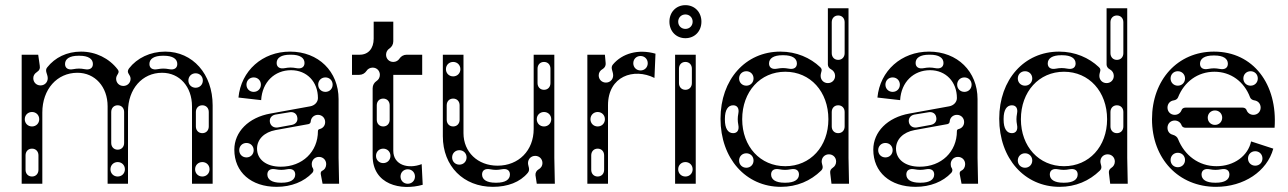

<svg xmlns="http://www.w3.org/2000/svg" viewBox="-20 -712 4992 744"><path d="M430 -407C430 -424 447 -429 436 -443C403 -486 351 -512 294 -512C239 -512 193 -489 163 -451C152 -438 165 -425 165 -409C165 -393 153 -381 137 -381C121 -381 109 -393 109 -409C109 -418 113 -426 122 -432C133 -439 136 -447 134 -458L128 -500H64V0H144V-276C144 -366 201 -430 280 -430C348 -430 397 -376 397 -300V0H476V-280C476 -367 531 -430 608 -430C676 -430 724 -376 724 -300V0H804V-304C804 -425 727 -512 620 -512C562 -512 511 -487 480 -447C467 -429 486 -424 486 -407C486 -391 474 -379 458 -379C442 -379 430 -391 430 -407ZM104 -28C89 -28 79 -39 79 -54V-110C79 -125 89 -136 104 -136C119 -136 129 -125 129 -110V-54C129 -39 119 -28 104 -28ZM104 -222C88 -222 76 -234 76 -250C76 -266 88 -278 104 -278C120 -278 132 -266 132 -250C132 -234 120 -222 104 -222ZM436 -28C420 -28 408 -40 408 -56C408 -72 420 -84 436 -84C452 -84 464 -72 464 -56C464 -40 452 -28 436 -28ZM436 -132C421 -132 411 -143 411 -158V-278C411 -293 421 -304 436 -304C451 -304 461 -293 461 -278V-158C461 -143 451 -132 436 -132ZM232 -464C232 -484 250 -496 284 -496H288C322 -496 340 -484 340 -464C340 -448 328 -440 308 -444C292 -447 280 -447 264 -444C244 -440 232 -448 232 -464ZM764 -28C748 -28 736 -40 736 -56C736 -72 748 -84 764 -84C780 -84 792 -72 792 -56C792 -40 780 -28 764 -28ZM764 -196C749 -196 739 -207 739 -222V-278C739 -293 749 -304 764 -304C779 -304 789 -293 789 -278V-222C789 -207 779 -196 764 -196ZM559 -464C559 -484 577 -496 611 -496H615C649 -496 667 -484 667 -464C667 -448 655 -440 635 -444C619 -447 607 -447 591 -444C571 -440 559 -448 559 -464ZM738 -372C722 -372 710 -384 710 -400C710 -416 722 -428 738 -428C754 -428 766 -416 766 -400C766 -384 754 -372 738 -372Z M1052 12C1109 12 1158 -8 1190 -42C1195 -47 1196 -55 1192 -61C1189 -65 1188 -70 1188 -76C1188 -92 1200 -104 1216 -104C1232 -104 1244 -92 1244 -76C1244 -65 1239 -55 1228 -50C1224 -48 1222 -43 1223 -37L1230 0H1294L1292 -100V-328C1292 -435 1214 -512 1104 -512C997 -512 914 -438 904 -334L992 -324C996 -394 1044 -440 1108 -440C1169 -440 1212 -395 1212 -332C1212 -316 1199 -303 1182 -300L1028 -272C943 -257 888 -201 888 -132C888 -45 953 12 1052 12ZM1068 -66C1012 -66 976 -94 976 -136C976 -172 1004 -200 1048 -208L1175 -231C1180 -232 1184 -236 1184 -241C1185 -256 1197 -267 1212 -267C1228 -267 1240 -255 1240 -239C1240 -225 1231 -215 1219 -212C1214 -211 1212 -208 1212 -204C1212 -124 1152 -66 1068 -66ZM935 -102C919 -102 907 -114 907 -130C907 -146 919 -158 935 -158C951 -158 963 -146 963 -130C963 -114 951 -102 935 -102ZM1124 -36C1124 -16 1106 -4 1072 -4H1068C1034 -4 1016 -16 1016 -36C1016 -52 1028 -60 1048 -56C1064 -53 1076 -53 1092 -56C1112 -60 1124 -52 1124 -36ZM963 -356C947 -356 935 -368 935 -384C935 -400 947 -412 963 -412C979 -412 991 -400 991 -384C991 -368 979 -356 963 -356ZM1052 -468C1052 -488 1070 -500 1104 -500H1108C1142 -500 1160 -488 1160 -468C1160 -452 1148 -444 1128 -448C1112 -451 1100 -451 1084 -448C1064 -444 1052 -452 1052 -468ZM1241 -356C1225 -356 1213 -368 1213 -384C1213 -400 1225 -412 1241 -412C1257 -412 1269 -400 1269 -384C1269 -368 1257 -356 1241 -356ZM1026 -238C1023 -253 1032 -265 1047 -268L1102 -277C1117 -280 1130 -272 1132 -257C1135 -242 1126 -231 1111 -228L1056 -218C1041 -216 1029 -224 1026 -238Z M1618 4 1614 -76C1562 -56 1504 -72 1504 -128V-422H1616V-500H1556C1544 -500 1534 -494 1528 -485C1523 -477 1514 -472 1504 -472C1488 -472 1476 -484 1476 -500C1476 -510 1481 -519 1489 -524C1498 -530 1504 -540 1504 -552V-628H1428V-562C1428 -524 1407 -500 1374 -500H1344V-422H1372C1384 -422 1394 -428 1400 -437C1405 -445 1414 -450 1424 -450C1440 -450 1452 -438 1452 -422C1452 -412 1447 -403 1439 -398C1430 -392 1424 -382 1424 -370V-108C1424 4 1534 28 1618 4ZM1465 -222C1450 -222 1440 -233 1440 -248V-304C1440 -319 1450 -330 1465 -330C1480 -330 1490 -319 1490 -304V-248C1490 -233 1480 -222 1465 -222ZM1560 0C1544 0 1532 -12 1532 -28C1532 -44 1544 -56 1560 -56C1576 -56 1588 -44 1588 -28C1588 -12 1576 0 1560 0ZM1465 -80C1449 -80 1437 -92 1437 -108C1437 -124 1449 -136 1465 -136C1481 -136 1493 -124 1493 -108C1493 -92 1481 -80 1465 -80Z M1890 12C1947 12 1995 -6 2025 -42C2036 -55 2026 -68 2026 -80C2026 -96 2038 -108 2054 -108C2070 -108 2082 -96 2082 -80C2082 -70 2077 -61 2066 -55C2059 -51 2054 -42 2055 -33L2060 0H2130L2128 -100V-500H2048V-212C2048 -129 1990 -70 1908 -70C1831 -70 1776 -123 1776 -196V-500H1696V-184C1696 -68 1776 12 1890 12ZM1848 -36C1848 -52 1860 -60 1880 -56C1896 -53 1908 -53 1924 -56C1944 -60 1956 -52 1956 -36C1956 -16 1938 -4 1904 -4H1900C1866 -4 1848 -16 1848 -36ZM1736 -222C1721 -222 1711 -233 1711 -248V-304C1711 -319 1721 -330 1736 -330C1751 -330 1761 -319 1761 -304V-248C1761 -233 1751 -222 1736 -222ZM1736 -416C1720 -416 1708 -428 1708 -444C1708 -460 1720 -472 1736 -472C1752 -472 1764 -460 1764 -444C1764 -428 1752 -416 1736 -416ZM2088 -364C2073 -364 2063 -375 2063 -390V-446C2063 -461 2073 -472 2088 -472C2103 -472 2113 -461 2113 -446V-390C2113 -375 2103 -364 2088 -364ZM2088 -222C2072 -222 2060 -234 2060 -250C2060 -266 2072 -278 2088 -278C2104 -278 2116 -266 2116 -250C2116 -234 2104 -222 2088 -222ZM1760 -74C1744 -74 1732 -86 1732 -102C1732 -118 1744 -130 1760 -130C1776 -130 1788 -118 1788 -102C1788 -86 1776 -74 1760 -74Z M2256 0H2336V-304C2336 -417 2436 -450 2516 -410L2520 -504C2453 -523 2391 -505 2355 -462C2344 -449 2356 -436 2356 -420C2356 -404 2344 -392 2328 -392C2312 -392 2300 -404 2300 -420C2300 -430 2305 -439 2316 -445C2323 -449 2328 -458 2327 -467L2324 -500H2256ZM2296 -136C2311 -136 2321 -125 2321 -110V-54C2321 -39 2311 -28 2296 -28C2281 -28 2271 -39 2271 -54V-110C2271 -125 2281 -136 2296 -136ZM2296 -222C2280 -222 2268 -234 2268 -250C2268 -266 2280 -278 2296 -278C2312 -278 2324 -266 2324 -250C2324 -234 2312 -222 2296 -222ZM2462 -439C2446 -439 2434 -451 2434 -467C2434 -483 2446 -495 2462 -495C2478 -495 2490 -483 2490 -467C2490 -451 2478 -439 2462 -439Z M2596 -500V0H2676V-500ZM2636 -364C2621 -364 2611 -375 2611 -390V-446C2611 -461 2621 -472 2636 -472C2651 -472 2661 -461 2661 -446V-390C2661 -375 2651 -364 2636 -364ZM2636 -28C2620 -28 2608 -40 2608 -56C2608 -72 2620 -84 2636 -84C2652 -84 2664 -72 2664 -56C2664 -40 2652 -28 2636 -28ZM2636 -564C2672 -564 2698 -591 2698 -628C2698 -665 2672 -692 2636 -692C2600 -692 2574 -665 2574 -628C2574 -591 2600 -564 2636 -564ZM2636 -600C2620 -600 2608 -612 2608 -628C2608 -644 2620 -656 2636 -656C2652 -656 2664 -644 2664 -628C2664 -612 2652 -600 2636 -600Z M3006 12C3068 12 3121 -11 3162 -51C3174 -63 3164 -74 3164 -86C3164 -102 3176 -114 3192 -114C3208 -114 3220 -102 3220 -86C3220 -76 3215 -67 3207 -62C3200 -57 3196 -52 3197 -42L3202 0H3270L3268 -100V-680H3188V-462C3188 -454 3193 -447 3201 -443C3210 -438 3216 -429 3216 -418C3216 -402 3204 -390 3188 -390C3172 -390 3160 -402 3160 -418C3160 -434 3170 -441 3158 -452C3120 -488 3066 -512 3004 -512C2869 -512 2772 -404 2772 -252C2772 -98 2870 12 3006 12ZM3023 -68C2926 -68 2856 -144 2856 -250C2856 -357 2926 -434 3023 -434C3120 -434 3190 -357 3190 -250C3190 -144 3120 -68 3023 -68ZM2872 -62C2856 -62 2844 -74 2844 -90C2844 -106 2856 -118 2872 -118C2888 -118 2900 -106 2900 -90C2900 -74 2888 -62 2872 -62ZM2968 -36C2968 -52 2980 -60 3000 -56C3016 -53 3028 -53 3044 -56C3064 -60 3076 -52 3076 -36C3076 -16 3058 -4 3024 -4H3020C2986 -4 2968 -16 2968 -36ZM2821 -196C2801 -196 2789 -214 2789 -248V-252C2789 -286 2801 -304 2821 -304C2837 -304 2845 -292 2841 -272C2838 -256 2838 -244 2841 -228C2845 -208 2837 -196 2821 -196ZM2872 -380C2856 -380 2844 -392 2844 -408C2844 -424 2856 -436 2872 -436C2888 -436 2900 -424 2900 -408C2900 -392 2888 -380 2872 -380ZM2960 -466C2960 -486 2978 -498 3012 -498H3016C3050 -498 3068 -486 3068 -466C3068 -450 3056 -442 3036 -446C3020 -449 3008 -449 2992 -446C2972 -442 2960 -450 2960 -466ZM3228 -480C3213 -480 3203 -491 3203 -506V-626C3203 -641 3213 -652 3228 -652C3243 -652 3253 -641 3253 -626V-506C3253 -491 3243 -480 3228 -480ZM3228 -196C3213 -196 3203 -207 3203 -222V-278C3203 -293 3213 -304 3228 -304C3243 -304 3253 -293 3253 -278V-222C3253 -207 3243 -196 3228 -196Z M3528 12C3585 12 3634 -8 3666 -42C3671 -47 3672 -55 3668 -61C3665 -65 3664 -70 3664 -76C3664 -92 3676 -104 3692 -104C3708 -104 3720 -92 3720 -76C3720 -65 3715 -55 3704 -50C3700 -48 3698 -43 3699 -37L3706 0H3770L3768 -100V-328C3768 -435 3690 -512 3580 -512C3473 -512 3390 -438 3380 -334L3468 -324C3472 -394 3520 -440 3584 -440C3645 -440 3688 -395 3688 -332C3688 -316 3675 -303 3658 -300L3504 -272C3419 -257 3364 -201 3364 -132C3364 -45 3429 12 3528 12ZM3544 -66C3488 -66 3452 -94 3452 -136C3452 -172 3480 -200 3524 -208L3651 -231C3656 -232 3660 -236 3660 -241C3661 -256 3673 -267 3688 -267C3704 -267 3716 -255 3716 -239C3716 -225 3707 -215 3695 -212C3690 -211 3688 -208 3688 -204C3688 -124 3628 -66 3544 -66ZM3411 -102C3395 -102 3383 -114 3383 -130C3383 -146 3395 -158 3411 -158C3427 -158 3439 -146 3439 -130C3439 -114 3427 -102 3411 -102ZM3600 -36C3600 -16 3582 -4 3548 -4H3544C3510 -4 3492 -16 3492 -36C3492 -52 3504 -60 3524 -56C3540 -53 3552 -53 3568 -56C3588 -60 3600 -52 3600 -36ZM3439 -356C3423 -356 3411 -368 3411 -384C3411 -400 3423 -412 3439 -412C3455 -412 3467 -400 3467 -384C3467 -368 3455 -356 3439 -356ZM3528 -468C3528 -488 3546 -500 3580 -500H3584C3618 -500 3636 -488 3636 -468C3636 -452 3624 -444 3604 -448C3588 -451 3576 -451 3560 -448C3540 -444 3528 -452 3528 -468ZM3717 -356C3701 -356 3689 -368 3689 -384C3689 -400 3701 -412 3717 -412C3733 -412 3745 -400 3745 -384C3745 -368 3733 -356 3717 -356ZM3502 -238C3499 -253 3508 -265 3523 -268L3578 -277C3593 -280 3606 -272 3608 -257C3611 -242 3602 -231 3587 -228L3532 -218C3517 -216 3505 -224 3502 -238Z M4086 12C4148 12 4201 -11 4242 -51C4254 -63 4244 -74 4244 -86C4244 -102 4256 -114 4272 -114C4288 -114 4300 -102 4300 -86C4300 -76 4295 -67 4287 -62C4280 -57 4276 -52 4277 -42L4282 0H4350L4348 -100V-680H4268V-462C4268 -454 4273 -447 4281 -443C4290 -438 4296 -429 4296 -418C4296 -402 4284 -390 4268 -390C4252 -390 4240 -402 4240 -418C4240 -434 4250 -441 4238 -452C4200 -488 4146 -512 4084 -512C3949 -512 3852 -404 3852 -252C3852 -98 3950 12 4086 12ZM4103 -68C4006 -68 3936 -144 3936 -250C3936 -357 4006 -434 4103 -434C4200 -434 4270 -357 4270 -250C4270 -144 4200 -68 4103 -68ZM3952 -62C3936 -62 3924 -74 3924 -90C3924 -106 3936 -118 3952 -118C3968 -118 3980 -106 3980 -90C3980 -74 3968 -62 3952 -62ZM4048 -36C4048 -52 4060 -60 4080 -56C4096 -53 4108 -53 4124 -56C4144 -60 4156 -52 4156 -36C4156 -16 4138 -4 4104 -4H4100C4066 -4 4048 -16 4048 -36ZM3901 -196C3881 -196 3869 -214 3869 -248V-252C3869 -286 3881 -304 3901 -304C3917 -304 3925 -292 3921 -272C3918 -256 3918 -244 3921 -228C3925 -208 3917 -196 3901 -196ZM3952 -380C3936 -380 3924 -392 3924 -408C3924 -424 3936 -436 3952 -436C3968 -436 3980 -424 3980 -408C3980 -392 3968 -380 3952 -380ZM4040 -466C4040 -486 4058 -498 4092 -498H4096C4130 -498 4148 -486 4148 -466C4148 -450 4136 -442 4116 -446C4100 -449 4088 -449 4072 -446C4052 -442 4040 -450 4040 -466ZM4308 -480C4293 -480 4283 -491 4283 -506V-626C4283 -641 4293 -652 4308 -652C4323 -652 4333 -641 4333 -626V-506C4333 -491 4323 -480 4308 -480ZM4308 -196C4293 -196 4283 -207 4283 -222V-278C4283 -293 4293 -304 4308 -304C4323 -304 4333 -293 4333 -278V-222C4333 -207 4323 -196 4308 -196Z M4692 12C4800 12 4890 -48 4914 -136L4828 -164C4816 -108 4762 -68 4694 -68C4625 -68 4570 -110 4545 -173C4542 -181 4535 -187 4524 -190C4512 -193 4504 -203 4504 -217C4504 -233 4516 -245 4532 -245C4544 -245 4554 -238 4558 -228C4560 -221 4566 -217 4574 -217H4919C4931 -385 4837 -512 4684 -512C4544 -512 4444 -403 4444 -250C4444 -97 4547 12 4692 12ZM4532 -267C4516 -267 4504 -279 4504 -295C4504 -310 4514 -321 4528 -323C4536 -324 4543 -329 4545 -335C4569 -395 4621 -434 4686 -434C4749 -434 4801 -396 4824 -335C4826 -329 4833 -324 4841 -323C4855 -321 4865 -310 4865 -295C4865 -279 4853 -267 4837 -267C4825 -267 4815 -274 4811 -284C4809 -291 4803 -295 4795 -295H4574C4566 -295 4560 -291 4558 -284C4554 -274 4544 -267 4532 -267ZM4544 -64C4528 -64 4516 -76 4516 -92C4516 -108 4528 -120 4544 -120C4560 -120 4572 -108 4572 -92C4572 -76 4560 -64 4544 -64ZM4636 -36C4636 -52 4648 -60 4668 -56C4684 -53 4696 -53 4712 -56C4732 -60 4744 -52 4744 -36C4744 -16 4726 -4 4692 -4H4688C4654 -4 4636 -16 4636 -36ZM4844 -70C4828 -70 4816 -82 4816 -98C4816 -114 4828 -126 4844 -126C4860 -126 4872 -114 4872 -98C4872 -82 4860 -70 4844 -70ZM4544 -380C4528 -380 4516 -392 4516 -408C4516 -424 4528 -436 4544 -436C4560 -436 4572 -424 4572 -408C4572 -392 4560 -380 4544 -380ZM4630 -465C4630 -485 4648 -497 4682 -497H4686C4720 -497 4738 -485 4738 -465C4738 -449 4726 -441 4706 -445C4690 -448 4678 -448 4662 -445C4642 -441 4630 -449 4630 -465ZM4826 -380C4810 -380 4798 -392 4798 -408C4798 -424 4810 -436 4826 -436C4842 -436 4854 -424 4854 -408C4854 -392 4842 -380 4826 -380ZM4688 -228C4672 -228 4660 -240 4660 -256C4660 -272 4672 -284 4688 -284C4704 -284 4716 -272 4716 -256C4716 -240 4704 -228 4688 -228Z"/></svg>

Font: Apfel Grotezk Brukt
Style: Regular
Weight: 300
Designer: Luigi Gorlero
Foundry: © 2023, Luigi Gorlero & Collletttivo
Version: Version 2.000;Glyphs 3.2 (3217)